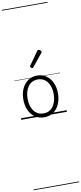

<svg xmlns="http://www.w3.org/2000/svg" viewBox="-221 -1475 1030 2439"><g transform="rotate(-10 294.5 -255.0)"><path d="M295 19Q227 19 176.5 -15.5Q126 -50 98.5 -110.5Q71 -171 71 -250Q71 -310 87.5 -359Q104 -408 134.5 -444Q165 -480 205.5 -499.5Q246 -519 295 -519Q361 -519 411 -485Q461 -451 489.5 -390Q518 -329 518 -250Q518 -202 507.5 -161Q497 -120 478 -87Q459 -54 432 -30Q405 -6 370.5 6.5Q336 19 295 19ZM295 -31Q334 -31 365 -46.5Q396 -62 417.5 -91.5Q439 -121 451 -161.5Q463 -202 463 -250Q463 -315 442.5 -364.5Q422 -414 384.5 -441.5Q347 -469 295 -469Q256 -469 224.5 -453.5Q193 -438 171.5 -409Q150 -380 138 -339.5Q126 -299 126 -250Q126 -185 146.5 -135.5Q167 -86 204.5 -58.5Q242 -31 295 -31ZM255 -623Q248 -623 238 -631Q228 -639 228 -647Q228 -649 229.5 -651.5Q231 -654 233 -659L352 -827Q355 -832 359 -834.5Q363 -837 369 -837Q375 -837 383.5 -832Q392 -827 398.5 -820.5Q405 -814 405 -808Q405 -803 404 -800.5Q403 -798 399 -793L268 -632Q262 -623 255 -623ZM0 898H589V908H0ZM0 -20H589V0H0ZM0 -505H589V-500H0ZM0 -1418H589V-1408H0Z"/></g></svg>

Font: Playwrite FR Trad Guides
Style: Regular
Weight: 400
Designer: Veronika Burian, José Scaglione
Foundry: TypeTogether
Version: Version 1.003